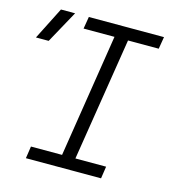

<svg xmlns="http://www.w3.org/2000/svg" viewBox="-141 -824 849 918"><g transform="rotate(15 283.5 -365.0)"><path d="M-33 -570 48 -730H118L30 -570ZM70 0 79 -60H233L329 -670H176L186 -730H558L548 -670H396L299 -60H451L442 0Z"/></g></svg>

Font: JetBrains Mono NL ExtraLight
Style: Italic
Weight: 200
Italic angle: -9°
Monospace: yes
Designer: Philipp Nurullin, Konstantin Bulenkov
Foundry: JetBrains
Version: Version 2.305; ttfautohint (v1.8.4.7-5d5b)